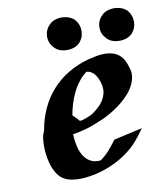

<svg xmlns="http://www.w3.org/2000/svg" viewBox="-82 -778 742 866"><g transform="rotate(-10 288.5 -344.5)"><path d="M94.2 -60.1Q88.9 -75.7 85 -96.7Q81.1 -117.7 80.1 -139.6Q79.1 -161.6 81.5 -182.9Q84 -204.1 92.3 -220.2Q101.1 -273.4 122.1 -319.1Q143.1 -364.7 175.3 -400.9Q207.5 -437 250.2 -462.9Q293 -488.8 345.2 -502.9Q362.8 -507.3 382.8 -511.2Q402.8 -515.1 422.9 -514.9Q442.9 -514.6 461.4 -508.5Q480 -502.4 494.1 -487.8Q502.4 -479.5 507.8 -468.5Q513.2 -457.5 517.1 -446.3Q520.5 -436.5 523.7 -425.3Q526.9 -414.1 526.4 -403.3Q525.4 -379.9 515.4 -358.4Q505.4 -336.9 489.7 -318.6Q474.1 -300.3 455.1 -284.7Q436 -269 418 -257.3Q397.5 -243.7 375.5 -232.9Q353.5 -222.2 330.6 -213.4Q323.7 -210.4 316.9 -208Q310.1 -205.6 304.2 -203.4Q298.3 -201.2 294.7 -200Q291 -198.7 291 -198.7Q281.7 -195.8 270 -192.9Q260.3 -190.4 247.1 -187.5Q233.9 -184.6 218.3 -182.1Q219.2 -157.2 224.4 -131.6Q229.5 -106 241.2 -85.4Q252.9 -64.9 272.2 -53.2Q291.5 -41.5 320.8 -44.4Q344.7 -61.5 362.5 -82Q380.4 -102.5 397.5 -126L528.8 -155.3Q514.6 -135.7 500 -116.9Q485.4 -98.1 468.3 -81.5Q444.3 -59.1 416 -41Q387.7 -22.9 356.4 -9.8Q325.2 3.4 292.5 11.2Q259.8 19 227.1 21Q203.6 22.5 178.2 18.6Q152.8 14.6 132.8 0Q118.7 -11.2 109.4 -27.3Q100.1 -43.5 94.2 -60.1ZM326.7 -449.2Q305.7 -433.6 289.6 -412.6Q273.4 -391.6 261.7 -367.4Q250 -343.3 242.2 -317.6Q234.4 -292 230 -266.6H230.5Q236.8 -260.3 244.1 -252.9Q251.5 -245.6 256.8 -238.3Q258.3 -237.3 261.2 -236.3Q266.6 -236.3 275.4 -239Q284.2 -241.7 292.5 -245.1Q302.2 -249 313.5 -253.9Q337.9 -268.6 358.4 -290.5Q378.9 -312.5 385.7 -341.3Q388.7 -352.1 387.2 -366.5Q385.7 -380.9 381.1 -395Q376.5 -409.2 368.9 -421.4Q361.3 -433.6 352.1 -439.9Q345.2 -444.8 340.1 -446.5Q335 -448.2 326.7 -449.2ZM498 -561Q460 -561 439.9 -584Q418.9 -606 418.9 -634.8Q418.9 -665 439.9 -687Q460 -709 498 -710Q537.1 -709 558.1 -687Q577.1 -665 577.1 -634.8Q577.1 -606 558.1 -584Q537.1 -561 498 -561ZM257.8 -561Q220.2 -561 200.2 -584Q179.2 -606 179.2 -634.8Q179.2 -665 200.2 -687Q220.2 -709 257.8 -710Q296.9 -709 317.9 -687Q336.9 -665 336.9 -634.8Q336.9 -606 317.9 -584Q296.9 -561 257.8 -561Z"/></g></svg>

Font: Autopia Bold Italic
Style: Bold Italic
Weight: 700
Italic angle: -104°
Designer: Antoine Gelgon
Foundry: Antoine Gelgon
Version: V.1.0